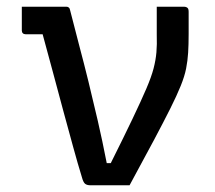

<svg xmlns="http://www.w3.org/2000/svg" viewBox="-20 -552 640 572"><path d="M107 -450H93Q81 -450 74.5 -450Q68 -450 56 -450Q51 -450 48 -453Q45 -456 45 -461Q45 -479 45 -496.5Q45 -514 45 -532Q69 -532 90.5 -532Q112 -532 133 -532Q154 -532 178 -532Q182 -532 185 -529.5Q188 -527 189 -521Q202 -469 216 -416.5Q230 -364 243.5 -309Q257 -254 271 -193.5Q285 -133 298 -66H310Q350 -146 375.5 -199.5Q401 -253 416 -288Q431 -323 437.5 -348Q444 -373 446 -396Q448 -419 447 -450Q447 -467 447 -485Q447 -503 447 -520V-532Q468 -532 488 -532Q508 -532 528 -532Q532 -532 535.5 -530.5Q539 -529 540.5 -526Q542 -523 542 -517V-451Q542 -419 540.5 -395Q539 -371 534.5 -348Q530 -325 518.5 -296.5Q507 -268 487.5 -229Q468 -190 438.5 -134.5Q409 -79 366 0Q335 0 305.5 0Q276 0 250 0Q239 0 233.5 -4.5Q228 -9 224 -24Q212 -63 198 -114Q184 -165 168.5 -222Q153 -279 137.5 -337.5Q122 -396 107 -450Z"/></svg>

Font: Rec Mono Linear
Style: Regular
Weight: 400
Monospace: yes
Version: Version 1.085; ttfautohint (v1.8.4.7-5d5b)